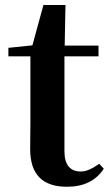

<svg xmlns="http://www.w3.org/2000/svg" viewBox="-20 -713 426 749"><path d="M367.2 -74.2 384.8 -54.7Q338.9 15.6 241.2 15.6Q97.7 15.6 97.7 -130.9Q97.7 -146.5 98.1 -178.7Q98.6 -210.9 98.6 -231.4V-493.2H12.7V-526.4L106.4 -536.1L149.4 -693.4H235.4L232.4 -535.2H364.3V-493.2H231.4V-123Q231.4 -43.9 295.9 -43.9Q325.2 -43.9 367.2 -74.2Z"/></svg>

Font: GenRyuMin TW TTF Bold
Style: Regular
Weight: 700
Version: Version 1.300